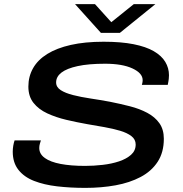

<svg xmlns="http://www.w3.org/2000/svg" viewBox="-20 -902 888 934"><path d="M395 12Q322 12 258 4.5Q194 -3 145.5 -22Q97 -41 69.5 -76Q42 -111 42 -164Q42 -178 44.5 -193Q47 -208 51 -219H179Q177 -213 174 -203Q171 -193 171 -182Q171 -153 198 -133.5Q225 -114 275 -104.5Q325 -95 394 -95Q436 -95 479.5 -100Q523 -105 559 -117Q595 -129 617.5 -149Q640 -169 640 -199Q640 -224 619 -240Q598 -256 564 -266Q530 -276 488.5 -283.5Q447 -291 405 -298Q354 -307 303 -319Q252 -331 210 -350.5Q168 -370 143 -401.5Q118 -433 118 -481Q118 -530 141 -570.5Q164 -611 210 -639.5Q256 -668 324.5 -683.5Q393 -699 484 -699Q569 -699 629.5 -687Q690 -675 728 -653Q766 -631 784 -601Q802 -571 802 -536Q802 -529 801 -518.5Q800 -508 796 -489H670Q673 -499 673.5 -505Q674 -511 674 -512Q674 -546 624.5 -569Q575 -592 491 -592Q411 -592 358 -580.5Q305 -569 279 -549Q253 -529 253 -501Q253 -478 275.5 -463.5Q298 -449 335.5 -439.5Q373 -430 419.5 -423Q466 -416 515 -407Q565 -397 612 -385Q659 -373 696.5 -353Q734 -333 755.5 -302.5Q777 -272 777 -227Q777 -161 747 -115Q717 -69 664 -41Q611 -13 542 -0.5Q473 12 395 12ZM736 -882 563 -742H471L345 -882H442L545 -768H489L631 -882Z"/></svg>

Font: Archivo Expanded Medium
Style: Italic
Weight: 500
Width: 7
Italic angle: -10°
Designer: Hector Gatti
Foundry: Omnibus-Type
Version: Version 2.001